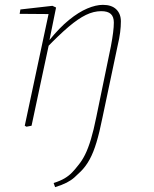

<svg xmlns="http://www.w3.org/2000/svg" viewBox="-20 -518 636 791"><path d="M89 4 82 0 183 -474 188 -460 61 -461 64 -479 196 -494 211 -487 184 -354 185 -351 156 -216Q144 -162 133 -108Q122 -54 110 0ZM207 253 201 236Q229 227 246.5 216.5Q264 206 277 192.5Q290 179 303 162Q318 144 330.5 119Q343 94 354.5 56Q366 18 377 -37L437 -328Q443 -360 446 -384Q449 -408 449 -425Q449 -449 436.5 -460.5Q424 -472 397 -472Q366 -472 334 -456.5Q302 -441 262.5 -407.5Q223 -374 170 -319L169 -352H183Q225 -404 264.5 -436Q304 -468 339.5 -483Q375 -498 404 -498Q440 -498 459 -479.5Q478 -461 478 -430Q478 -409 475 -385Q472 -361 464 -327L402 -33Q390 27 377.5 68.5Q365 110 349.5 138.5Q334 167 313 188Q300 201 286.5 213Q273 225 254.5 234.5Q236 244 207 253Z"/></svg>

Font: Source Serif 4 ExtraLight
Style: Italic
Weight: 250
Italic angle: -12°
Designer: Frank Grießhammer
Foundry: Adobe Systems Incorporated
Version: Version 4.004;hotconv 1.0.116;makeotfexe 2.5.65601